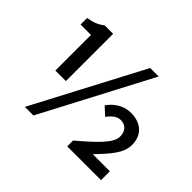

<svg xmlns="http://www.w3.org/2000/svg" viewBox="-147 -887 1121 1121"><g transform="rotate(45 413.5 -327.0)"><path d="M538 -278C560 -309 586 -330 615 -330C656 -330 681 -303 681 -259C681 -205 614 -143 503 -48V0H782V-73H641C710 -146 765 -204 765 -273C765 -356 710 -402 628 -402C572 -402 523 -373 488 -324ZM236 12 592 -666H522L165 12ZM55 -558H141V-264H228V-654H159C129 -632 104 -620 55 -612Z"/></g></svg>

Font: DAIFUKU Sans Semibold
Style: Regular
Weight: 600
Designer: Original font ‘Source Sans 3’ : Paul D. Hunt
Foundry: Daifuku
Version: Version 1.000